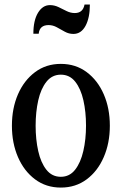

<svg xmlns="http://www.w3.org/2000/svg" viewBox="-20 -816 536 846"><path d="M248 10.5Q183 10.5 134.5 -25.8Q86 -62 59.2 -123.8Q32.5 -185.5 32.5 -262Q32.5 -339 59.2 -400.5Q86 -462 134.5 -498.2Q183 -534.5 248 -534.5Q313.5 -534.5 362 -498.2Q410.5 -462 437.2 -400.5Q464 -339 464 -262Q464 -185.5 437.2 -123.8Q410.5 -62 362 -25.8Q313.5 10.5 248 10.5ZM248 -37Q286.5 -37 311 -68.2Q335.5 -99.5 347.2 -150.8Q359 -202 359 -262.5Q359 -323 347.5 -374Q336 -425 311.5 -456Q287 -487 248 -487Q209.5 -487 184.8 -456Q160 -425 148.5 -373.8Q137 -322.5 137 -262Q137 -201.5 148.5 -150.2Q160 -99 184.5 -68Q209 -37 248 -37ZM303.5 -666.5Q283.5 -666.5 265.8 -676.2Q248 -686 230.5 -695.8Q213 -705.5 194 -705.5Q154.5 -705.5 150.5 -667.5H127Q127 -726 147.5 -759.8Q168 -793.5 200 -793.5Q219.5 -793.5 237.8 -784.8Q256 -776 273.5 -767.2Q291 -758.5 309.5 -758.5Q345.5 -758.5 352.5 -796H376Q376 -737.5 356.8 -702Q337.5 -666.5 303.5 -666.5Z"/></svg>

Font: Libre Caslon Condensed Medium
Style: Regular
Weight: 500
Designer: Pablo Impallari, Rodrigo Fuenzalida, Katja Schimmel, Ertekin Erdin
Foundry: Pablo Impallari, Rodrigo Fuenzalida
Version: Version 2.000; ttfautohint (v1.8.4.7-5d5b);gftools[0.9.33]